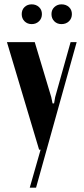

<svg xmlns="http://www.w3.org/2000/svg" viewBox="-20 -689 385 884"><path d="M140 -495 216 -242 222 -213H229L234 -242L305 -495H333L146 175H117L167 0H160L12 -495ZM80 -624Q80 -644 93 -656.5Q106 -669 126 -669Q146 -669 159.5 -656.5Q173 -644 173 -624Q173 -604 159.5 -591Q146 -578 126 -578Q106 -578 93 -591Q80 -604 80 -624ZM217 -624Q217 -644 230.5 -656.5Q244 -669 263 -669Q284 -669 297.5 -656.5Q311 -644 311 -624Q311 -604 297.5 -591Q284 -578 263 -578Q243 -578 230 -591Q217 -604 217 -624Z"/></svg>

Font: Moniqa Black Heading
Style: Regular
Weight: 900
Designer: Rajesh Rajput
Foundry: Rajesh Rajput
Version: Version 1.000